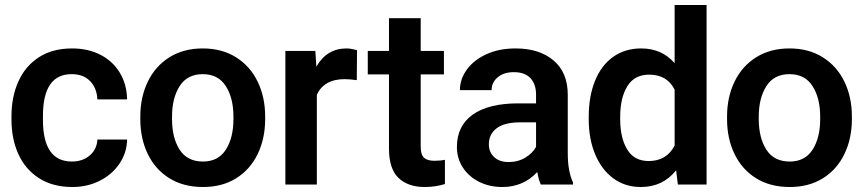

<svg xmlns="http://www.w3.org/2000/svg" viewBox="-20 -739 3461 769"><path d="M370 -180H489Q488 -127 458.5 -83.5Q429 -40 379.5 -15Q330 10 270 10Q191 10 136 -25.5Q81 -61 53.5 -122Q26 -183 26 -259V-275Q26 -351 53.5 -412.5Q81 -474 135.5 -509.5Q190 -545 269 -545Q333 -545 382.5 -519.5Q432 -494 460 -447.5Q488 -401 489 -341H370Q368 -386 341 -414Q314 -442 267 -442Q152 -442 152 -275V-259Q152 -92 268 -92Q311 -92 339.5 -116.5Q368 -141 370 -180Z M792 -545Q869 -545 925.5 -509.5Q982 -474 1012 -412Q1042 -350 1042 -272V-262Q1042 -184 1012 -122Q982 -60 926 -25Q870 10 793 10Q715 10 658.5 -25Q602 -60 572 -122Q542 -184 542 -262V-272Q542 -350 572 -412Q602 -474 658.5 -509.5Q715 -545 792 -545ZM793 -92Q854 -92 884.5 -139.5Q915 -187 915 -262V-272Q915 -346 884.5 -394Q854 -442 792 -442Q730 -442 699.5 -394Q669 -346 669 -272V-262Q669 -187 699.5 -139.5Q730 -92 793 -92Z M1123 -535H1243L1247 -472Q1289 -545 1368 -545Q1378 -545 1391 -542.5Q1404 -540 1410 -538L1409 -418Q1379 -422 1360 -422Q1318 -422 1290 -405.5Q1262 -389 1249 -359V0H1123Z M1720 -95Q1744 -95 1762 -99V-2Q1724 10 1681 10Q1614 10 1576 -26.5Q1538 -63 1538 -143V-441H1453V-535H1538V-666H1665V-535H1758V-441H1665V-153Q1665 -119 1678.5 -107Q1692 -95 1720 -95Z M2038 -450Q1998 -450 1973.5 -429.5Q1949 -409 1949 -378H1822Q1822 -422 1850 -460.5Q1878 -499 1928.5 -522Q1979 -545 2045 -545Q2140 -545 2197 -497Q2254 -449 2254 -359V-126Q2254 -53 2275 -8V0H2146Q2137 -19 2132 -50Q2076 10 1992 10Q1940 10 1898.5 -11Q1857 -32 1833.5 -68.5Q1810 -105 1810 -150Q1810 -235 1873.5 -280Q1937 -325 2056 -325H2127V-360Q2127 -402 2104.5 -426Q2082 -450 2038 -450ZM2127 -151V-249H2064Q2001 -249 1969.5 -225.5Q1938 -202 1938 -161Q1938 -130 1959 -110Q1980 -90 2017 -90Q2055 -90 2084.5 -108Q2114 -126 2127 -151Z M2548 -545Q2631 -545 2682 -486V-719H2810V0H2695L2688 -57Q2635 10 2547 10Q2483 10 2436 -25Q2389 -60 2363.5 -121.5Q2338 -183 2338 -261V-271Q2338 -353 2363 -415Q2388 -477 2435.5 -511Q2483 -545 2548 -545ZM2578 -94Q2650 -94 2682 -156V-380Q2652 -440 2580 -440Q2521 -440 2492.5 -393.5Q2464 -347 2464 -271V-261Q2464 -187 2492 -140.5Q2520 -94 2578 -94Z M3142 -545Q3219 -545 3275.5 -509.5Q3332 -474 3362 -412Q3392 -350 3392 -272V-262Q3392 -184 3362 -122Q3332 -60 3276 -25Q3220 10 3143 10Q3065 10 3008.5 -25Q2952 -60 2922 -122Q2892 -184 2892 -262V-272Q2892 -350 2922 -412Q2952 -474 3008.5 -509.5Q3065 -545 3142 -545ZM3143 -92Q3204 -92 3234.5 -139.5Q3265 -187 3265 -262V-272Q3265 -346 3234.5 -394Q3204 -442 3142 -442Q3080 -442 3049.5 -394Q3019 -346 3019 -272V-262Q3019 -187 3049.5 -139.5Q3080 -92 3143 -92Z"/></svg>

Font: Freesentation 7 Bold
Style: Regular
Weight: 700
Designer: glyphs from Roboto by Christian Robertson / Hangul glyphs from Noto Sans CJK(Source Han Sans) by Jang Soo-young and Kang
Foundry: PT&
Version: Version 2.001